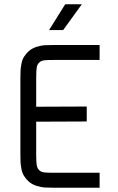

<svg xmlns="http://www.w3.org/2000/svg" viewBox="-20 -876 550 896"><path d="M361.8 -856 274.9 -735.8H209L284.2 -856ZM148.9 -377.9 384.8 -378.9V-309.1L148.9 -308.1V-154.8Q148.9 -118.7 151.6 -103.5Q154.3 -88.4 166 -79.1Q174.3 -72.8 187.7 -71.3Q201.2 -69.8 231.9 -69.8H444.8V0H231.9Q203.1 0 188 -1Q172.9 -2 151.9 -8.3Q130.9 -14.6 115.2 -27.8Q101.1 -40.5 92.3 -54.7Q83.5 -68.8 80.1 -87.4Q76.7 -106 75.9 -118.4Q75.2 -130.9 75.2 -154.8V-511.2Q75.2 -535.2 75.9 -547.6Q76.7 -560.1 80.1 -578.6Q83.5 -597.2 92.3 -611.3Q101.1 -625.5 115.2 -638.2Q130.9 -651.4 151.9 -657.7Q172.9 -664.1 188 -665Q203.1 -666 231.9 -666H444.8V-596.2H231.9Q201.2 -596.2 187.7 -594.7Q174.3 -593.3 166 -586.9Q154.3 -577.6 151.6 -562.5Q148.9 -547.4 148.9 -511.2Z"/></svg>

Font: Gidolinya
Style: Regular
Weight: 400
Version: Version 1.0.3